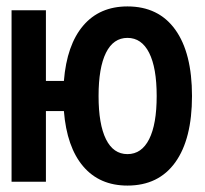

<svg xmlns="http://www.w3.org/2000/svg" viewBox="-20 -566 640 598"><path d="M16 0V-534H123V-314H179Q188 -426 239 -486Q290 -546 377 -546Q474 -546 526 -473.5Q578 -401 578 -267Q578 -133 526 -60.5Q474 12 377 12Q290 12 239 -48Q188 -108 179 -220H123V0ZM377 -86Q421 -86 444.5 -132.5Q468 -179 468 -267Q468 -355 444.5 -401.5Q421 -448 377 -448Q333 -448 310 -401.5Q287 -355 287 -267Q287 -179 310 -132.5Q333 -86 377 -86Z"/></svg>

Font: Geist Mono SemiBold
Style: Regular
Weight: 600
Monospace: yes
Designer: Basement.studio, Andrés Briganti, Mateo Zaragoza
Foundry: Basement.studio, Vercel, Andrés Briganti, Guido Ferreyra, Mateo Zaragoza
Version: Version 1.500; ttfautohint (v1.8.4.7-5d5b)